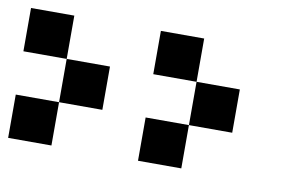

<svg xmlns="http://www.w3.org/2000/svg" viewBox="-50 -585 850 546"><g transform="rotate(10 375.0 -312.5)"><path d="M500 -375H375V-500H500ZM0 -375V-500H125V-375ZM125 -375H250V-250H125ZM500 -250V-375H625V-250ZM0 -125V-250H125V-125ZM375 -125V-250H500V-125Z"/></g></svg>

Font: Tiny5
Style: Regular
Weight: 400
Designer: Stefan Schmidt
Foundry: Made with Bits'n'Picas by Kreative Software
Version: Version 1.002; ttfautohint (v1.8.4.7-5d5b)